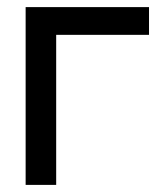

<svg xmlns="http://www.w3.org/2000/svg" viewBox="-20 -520 471 540"><path d="M399.1 -500H52.1V0H138V-422H399.1Z"/></svg>

Font: Overused Grotesk Light
Style: Regular
Weight: 300
Designer: RandomMaerks
Version: Version 0.005